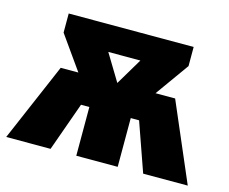

<svg xmlns="http://www.w3.org/2000/svg" viewBox="-86 -645 903 757"><g transform="rotate(15 365.5 -267.0)"><path d="M736 0H554L484 -199H450V0H281V-199H247L176 0H-5L132 -319H204L107 -456V-534H617V-456L519 -319H599ZM363 -319 428 -428H297Z"/></g></svg>

Font: FiraGO Heavy
Style: Regular
Weight: 900
Designer: bBox Type
Foundry: bBox Type GmbH
Version: Version 1.001